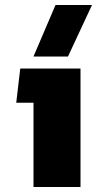

<svg xmlns="http://www.w3.org/2000/svg" viewBox="-20 -748 388 768"><path d="M202 -728H348L252 -522H114ZM114 -337H45L61 -474H302V0H114Z"/></svg>

Font: Kanit Bold
Style: Regular
Weight: 700
Designer: Katatrad Team
Foundry: CadsonDemak
Version: Version 1.000